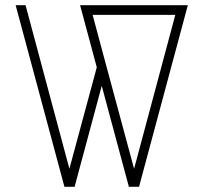

<svg xmlns="http://www.w3.org/2000/svg" viewBox="-20 -716 780 736"><path d="M351 -458 287 -696H700L513 0H474L370 -387L266 0H227L40 -696H78L246 -69ZM652 -659H335L389 -458L494 -69Z"/></svg>

Font: Major Mono Display
Style: Regular
Weight: 400
Designer: Emre Parlak
Foundry: Emre Parlak
Version: Version 2.000; ttfautohint (v1.8) -l 8 -r 50 -G 200 -x 14 -D